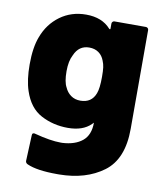

<svg xmlns="http://www.w3.org/2000/svg" viewBox="-82 -592 726 855"><g transform="rotate(10 281.5 -164.0)"><path d="M356 -505Q356 -510 359.5 -513.5Q363 -517 368 -517H510Q515 -517 518.5 -513.5Q522 -510 522 -505V-58Q522 79 443 137.5Q364 196 243 197Q239 197 234 197Q142 197 98 177Q89 173 88 164L93 47Q93 40 96 38Q99 36 102 36Q104 36 107 37Q179 56 225 56Q229 56 233 56Q290 53 323 26Q356 -1 356 -57L349 -50Q313 -14 245 -14Q179 -14 124 -43Q69 -72 45 -145Q29 -193 29 -263Q29 -340 48 -389Q71 -451 121.5 -488Q172 -525 239 -525Q311 -525 350 -481Q352 -479 353 -479Q354 -479 355 -479.5Q356 -480 356 -483ZM347 -189Q356 -212 356 -264Q356 -291 354 -306.5Q352 -322 346 -336Q338 -358 320.5 -370.5Q303 -383 278 -383Q231 -383 211 -336Q196 -308 196 -262Q196 -213 209 -190Q218 -169 236 -156Q254 -143 279 -143Q330 -143 347 -189Z"/></g></svg>

Font: LinhAnh ExtBd
Style: Regular
Weight: 800
Designer: Jeremy Tribby
Foundry: Tribby Type
Version: Version 1.408